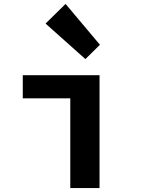

<svg xmlns="http://www.w3.org/2000/svg" viewBox="-20 -958 740 978"><path d="M212 -838 415 -657 489 -730 314 -938ZM338 -457V0H487V-575H96V-457Z"/></svg>

Font: Kawkab Mono
Style: Bold
Weight: 700
Monospace: yes
Designer: Abdullah Arif
Foundry: Abdullah Arif
Version: Version 1.000;PS 000.500;hotconv 1.0.88;makeotf.lib2.5.64775